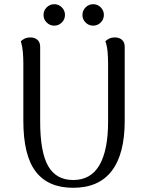

<svg xmlns="http://www.w3.org/2000/svg" viewBox="-20 -880 698 913"><path d="M573 -658V-305Q573 -148 511.5 -67.5Q450 13 328 13Q209 13 150 -64Q91 -141 91 -305V-577Q91 -607 88.5 -634.5Q86 -662 79 -684Q85 -690 96.5 -696Q108 -702 125 -702Q145 -702 158 -690.5Q171 -679 171 -658V-302Q171 -157 209 -90.5Q247 -24 328 -24Q412 -24 453 -95Q494 -166 494 -302V-577Q494 -607 491.5 -634.5Q489 -662 481 -684Q487 -690 498.5 -696Q510 -702 527 -702Q547 -702 560 -690.5Q573 -679 573 -658ZM238 -758Q217 -758 202 -773Q187 -788 187 -809Q187 -830 202 -845Q217 -860 238 -860Q259 -860 274 -845Q289 -830 289 -809Q289 -788 274 -773Q259 -758 238 -758ZM423 -758Q402 -758 387 -773Q372 -788 372 -809Q372 -830 387 -845Q402 -860 423 -860Q444 -860 459 -845Q474 -830 474 -809Q474 -788 459 -773Q444 -758 423 -758Z"/></svg>

Font: Arima
Style: Regular
Weight: 400
Designer: Joana Correia and Natanael Gama
Foundry: NDISCOVER
Version: Version 1.101;gftools[0.9.23]